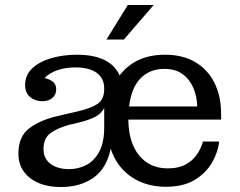

<svg xmlns="http://www.w3.org/2000/svg" viewBox="-20 -742 964 772"><path d="M408 -583 494 -722H598L478 -583ZM225 10Q147 10 100.5 -26.5Q54 -63 54 -124Q54 -193 97.5 -226Q141 -259 210 -275L296 -295Q343 -306 371 -323.5Q399 -341 399 -384V-386Q399 -427 369 -449Q339 -471 282 -471Q244 -471 211.5 -460Q179 -449 159 -428Q180 -424 193 -413Q206 -402 206 -383Q206 -362 191 -348.5Q176 -335 150 -335Q122 -335 101.5 -351.5Q81 -368 81 -400Q81 -441 110.5 -468Q140 -495 187.5 -508.5Q235 -522 289 -522Q423 -522 461 -439Q525 -522 643 -522Q715 -522 765.5 -492Q816 -462 842.5 -408.5Q869 -355 869 -284V-261H496Q497 -169 539.5 -117Q582 -65 654 -65Q700 -65 729 -82Q758 -99 774 -124Q790 -149 796 -173H861Q857 -131 833 -89Q809 -47 763.5 -19Q718 9 647 9Q567 9 508.5 -30.5Q450 -70 425 -144Q409 -65 356 -27.5Q303 10 225 10ZM155 -143Q155 -104 183.5 -83Q212 -62 258 -62Q295 -62 327 -78.5Q359 -95 379 -132Q399 -169 399 -230V-308Q389 -287 366.5 -274.5Q344 -262 308 -252L258 -240Q213 -228 184 -207.5Q155 -187 155 -143ZM773 -314Q772 -355 757 -389.5Q742 -424 713.5 -444.5Q685 -465 641 -465Q582 -465 545 -427Q508 -389 499 -314Z"/></svg>

Font: Montagu Slab 16pt
Style: Regular
Weight: 400
Designer: Florian Karsten
Foundry: Florian Karsten
Version: Version 1.000; ttfautohint (v1.8.3)